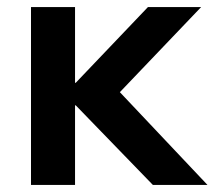

<svg xmlns="http://www.w3.org/2000/svg" viewBox="-20 -525 609 545"><path d="M68 0V-505H193V-290H195L400 -505H551L296 -238L297 -288L569 0H414L195 -226H193V0Z"/></svg>

Font: Mulish ExtraLight
Style: Bold
Weight: 700
Version: Version 3.603